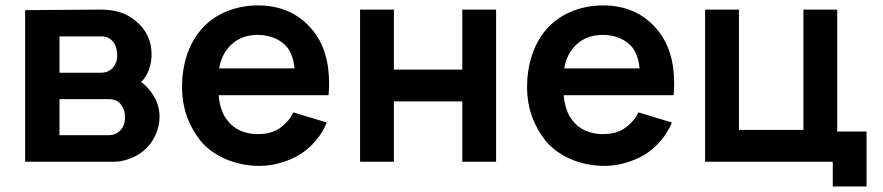

<svg xmlns="http://www.w3.org/2000/svg" viewBox="-20 -598 3266 710"><path d="M353 -562.5Q432.5 -562.5 480 -522Q540.5 -473.5 540.5 -397Q540.5 -354.5 520 -317.5Q511.5 -304 502 -295Q529.5 -274.5 547 -245Q570 -208.5 570 -165.5Q570 -129 553.2 -94.8Q536.5 -60.5 507.5 -37.5Q487 -21 458 -10.5Q428.5 0 405 0H73V-560.5ZM200 -329H353Q385.5 -329 402 -354Q413.5 -370 413.5 -391.5Q413.5 -419.5 402 -438.5Q392.5 -452 381.2 -457.8Q370 -463.5 353 -463.5H200ZM200 -98H380Q412.5 -98 430 -122Q442.5 -139 442.5 -165.5Q442.5 -190 430 -207.5Q421 -221 409 -226.2Q397 -231.5 378 -231.5H200Z M820 -154Q838.5 -128.5 868 -115.2Q897.5 -102 933.5 -102Q986.5 -102 1020 -128Q1051.5 -152.5 1064.5 -182.5L1188.5 -145Q1174 -109 1148.2 -78.5Q1122.5 -48 1089.5 -27Q1057.5 -7.5 1018.2 4Q979 15.5 939.5 15.5Q874.5 15.5 816 -9Q758 -33.5 721 -78Q687.5 -120.5 670.2 -170.5Q653 -220.5 653 -275Q653 -337 670.2 -391Q687.5 -445 721 -485.5Q739.5 -508 763.2 -525.2Q787 -542.5 814.2 -554.2Q841.5 -566 871.8 -572Q902 -578 933.5 -578Q1059 -578 1133.5 -489.5Q1197 -415 1197 -289.5Q1197 -282.5 1196.5 -271.5Q1196 -260.5 1195 -246H788.5Q794 -186 820 -154ZM821 -417.5Q797.5 -387.5 790.5 -345H1069Q1065 -391 1043 -422Q1024 -445 995.2 -457Q966.5 -469 933.5 -469Q861.5 -469 821 -417.5Z M1814.5 -562.5V0H1689.5V-223H1436.5V0H1311.5V-562.5H1436.5V-340.5H1689.5V-562.5Z M2096 -154Q2114.5 -128.5 2144 -115.2Q2173.5 -102 2209.5 -102Q2262.5 -102 2296 -128Q2327.5 -152.5 2340.5 -182.5L2464.5 -145Q2450 -109 2424.2 -78.5Q2398.5 -48 2365.5 -27Q2333.5 -7.5 2294.2 4Q2255 15.5 2215.5 15.5Q2150.5 15.5 2092 -9Q2034 -33.5 1997 -78Q1963.5 -120.5 1946.2 -170.5Q1929 -220.5 1929 -275Q1929 -337 1946.2 -391Q1963.5 -445 1997 -485.5Q2015.5 -508 2039.2 -525.2Q2063 -542.5 2090.2 -554.2Q2117.5 -566 2147.8 -572Q2178 -578 2209.5 -578Q2335 -578 2409.5 -489.5Q2473 -415 2473 -289.5Q2473 -282.5 2472.5 -271.5Q2472 -260.5 2471 -246H2064.5Q2070 -186 2096 -154ZM2097 -417.5Q2073.5 -387.5 2066.5 -345H2345Q2341 -391 2319 -422Q2300 -445 2271.2 -457Q2242.5 -469 2209.5 -469Q2137.5 -469 2097 -417.5Z M3184.5 -111.5V91.5H3059.5V0H2587.5V-562.5H2712.5V-117.5H2951V-562.5H3076V-111.5Z"/></svg>

Font: Russisch Sans
Style: Bold
Weight: 700
Designer: Michael Sharanda (font) & Cristiano Sobral (main changes)
Foundry: Michael Sharanda
Version: Version 2.00;September 8, 2020;FontCreator 13.0.0.2681 64-bi